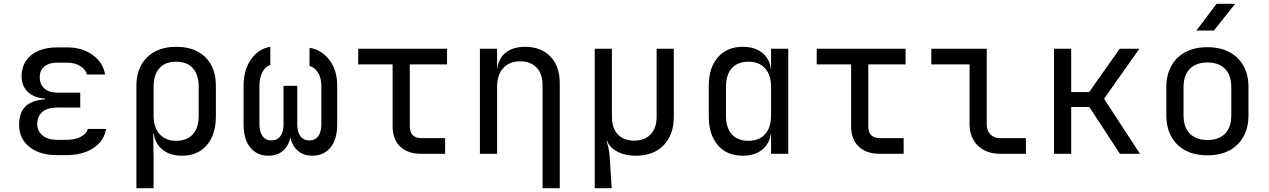

<svg xmlns="http://www.w3.org/2000/svg" viewBox="-20 -805 6640 1005"><path d="M326 7H279Q188 7 134 -36Q80 -79 80 -152Q80 -214 112.5 -247Q145 -280 215 -285V-289Q157 -293 125 -324.5Q93 -356 93 -405Q93 -452 115.5 -486Q138 -520 180 -538.5Q222 -557 281 -557H331Q411 -557 465.5 -517Q520 -477 530 -415H435Q429 -441 400.5 -459Q372 -477 331 -477H281Q251 -477 230.5 -468Q210 -459 199 -442Q188 -425 188 -400Q188 -364 212 -342Q236 -320 282 -320H400V-242H279Q228 -242 201.5 -219Q175 -196 175 -156Q175 -119 202.5 -96Q230 -73 279 -73H326Q373 -73 403 -89Q433 -105 440 -130H535Q525 -67 469 -30Q413 7 326 7Z M694 180V-356Q694 -419 719.5 -465Q745 -511 792 -535.5Q839 -560 903 -560Q968 -560 1014 -535.5Q1060 -511 1085 -465.5Q1110 -420 1110 -356V-195Q1110 -132 1088.5 -86Q1067 -40 1027.5 -15Q988 10 932 10Q865 10 824.5 -27Q784 -64 784 -126L802 -105H782L784 20V180ZM902 -68Q959 -68 989.5 -102Q1020 -136 1020 -200V-350Q1020 -414 989.5 -448Q959 -482 902 -482Q845 -482 814.5 -448Q784 -414 784 -350V-200Q784 -138 815.5 -103Q847 -68 902 -68Z M1385 10Q1325 10 1290 -33Q1255 -76 1255 -154V-356Q1255 -439 1294 -494.5Q1333 -550 1395 -560V-465Q1370 -458 1354 -428.5Q1338 -399 1338 -356V-153Q1338 -114 1354.5 -92Q1371 -70 1401 -70Q1431 -70 1447.5 -92Q1464 -114 1464 -153V-356H1536V-153Q1536 -114 1552.5 -92Q1569 -70 1599 -70Q1629 -70 1645.5 -92Q1662 -114 1662 -153V-356Q1662 -399 1644 -426Q1626 -453 1600 -460V-555Q1662 -545 1703.5 -492Q1745 -439 1745 -356V-154Q1745 -76 1710 -33Q1675 10 1615 10Q1561 10 1529 -25.5Q1497 -61 1497 -122H1503Q1503 -61 1471 -25.5Q1439 10 1385 10Z M2185 0Q2114 0 2074.5 -38Q2035 -76 2035 -145V-468H1855V-550H2320V-468H2125V-145Q2125 -82 2185 -82H2310V0Z M2492 0V-550H2582V-445H2601L2582 -424Q2582 -489 2621 -524.5Q2660 -560 2729 -560Q2812 -560 2861 -509Q2910 -458 2910 -370V180H2820V-360Q2820 -419 2788.5 -451.5Q2757 -484 2703 -484Q2647 -484 2614.5 -449Q2582 -414 2582 -350V0Z M3093 180V-550H3183V-194Q3183 -135 3213.5 -102Q3244 -69 3299 -69Q3355 -69 3386 -102Q3417 -135 3417 -194V-550H3507V-194Q3507 -100 3454 -45Q3401 10 3309 10Q3263 10 3231 -2.5Q3199 -15 3181 -33Q3163 -51 3158 -67H3154Q3155 -67 3159 -53.5Q3163 -40 3166.5 -21.5Q3170 -3 3171 13L3182 180Z M3868 10Q3785 10 3737.5 -45Q3690 -100 3690 -195V-356Q3690 -451 3738 -505.5Q3786 -560 3868 -560Q3936 -560 3976 -523.5Q4016 -487 4016 -424L3998 -445H4016V-550H4106V0H4016V-105H3998L4016 -126Q4016 -64 3976 -27Q3936 10 3868 10ZM3898 -68Q3954 -68 3985 -103Q4016 -138 4016 -200V-350Q4016 -412 3985 -447Q3954 -482 3898 -482Q3841 -482 3810.5 -448Q3780 -414 3780 -350V-200Q3780 -136 3810.5 -102Q3841 -68 3898 -68Z M4585 0Q4514 0 4474.5 -38Q4435 -76 4435 -145V-468H4255V-550H4720V-468H4525V-145Q4525 -82 4585 -82H4710V0Z M5215 0Q5167 0 5131 -19Q5095 -38 5075 -73Q5055 -108 5055 -155V-468H4855V-550H5145V-155Q5145 -121 5164 -101.5Q5183 -82 5215 -82H5350V0Z M5497 0V-550H5587V-323H5681L5841 -550H5944L5759 -288L5947 0H5842L5682 -245H5587V0Z M6300 8Q6234 8 6186 -17Q6138 -42 6111.5 -89.5Q6085 -137 6085 -202V-348Q6085 -414 6111.5 -461Q6138 -508 6186 -533Q6234 -558 6300 -558Q6366 -558 6414 -533Q6462 -508 6488.5 -461Q6515 -414 6515 -349V-202Q6515 -137 6488.5 -89.5Q6462 -42 6414 -17Q6366 8 6300 8ZM6300 -72Q6359 -72 6392 -105Q6425 -138 6425 -202V-348Q6425 -412 6392 -445Q6359 -478 6300 -478Q6242 -478 6208.5 -445Q6175 -412 6175 -348V-202Q6175 -138 6208.5 -105Q6242 -72 6300 -72ZM6242 -645 6348 -785H6445L6334 -645Z"/></svg>

Font: JetBrains Mono Zero
Style: Regular-Zero
Weight: 400
Designer: Philipp Nurullin, Konstantin Bulenkov
Foundry: JetBrains
Version: Version 2.211